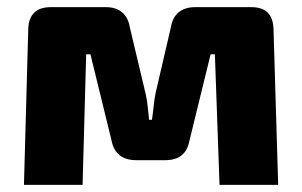

<svg xmlns="http://www.w3.org/2000/svg" viewBox="-20 -517 844 537"><path d="M683 -497H526C488 -497 464 -478 458 -441L415 -256C410 -231 409 -207 405 -182H397C394 -207 393 -231 387 -256L343 -441C337 -478 313 -497 276 -497H122C81 -497 60 -476 59 -435L47 0H211L221 -365H233L292 -124C299 -87 323 -69 361 -69H442C481 -69 503 -87 510 -124L569 -365H581L594 0H758L745 -435C744 -476 724 -497 683 -497Z"/></svg>

Font: Exo 2 Extra Bold
Style: Regular
Weight: 800
Designer: Natanael Gama
Version: Version 1.001;PS 001.001;hotconv 1.0.88;makeotf.lib2.5.64775